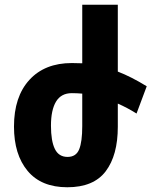

<svg xmlns="http://www.w3.org/2000/svg" viewBox="-20 -780 639 810"><path d="M477 -245Q477 -125 426 -57.5Q375 10 264 10Q154 10 96.5 -59Q39 -128 39 -246Q39 -372 104 -443Q169 -514 283 -514Q306 -514 327 -513V-760H477V-478Q534 -456 599 -416L556 -301Q518 -325 477 -343ZM283 -387Q238 -387 216.5 -351.5Q195 -316 195 -250Q195 -185 211.5 -151.5Q228 -118 265 -118Q301 -118 314 -150Q327 -182 327 -248V-385Q305 -387 283 -387Z"/></svg>

Font: Noto Sans Armenian Condensed ExtraBold
Style: Regular
Weight: 800
Width: 3
Designer: Monotype Design Team
Foundry: Monotype Imaging Inc.
Version: Version 2.008; ttfautohint (v1.8.4.7-5d5b)